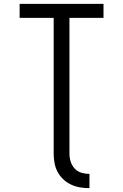

<svg xmlns="http://www.w3.org/2000/svg" viewBox="-20 -755 640 998"><path d="M445 223Q421 223 396.5 219Q372 215 349.5 204.5Q327 194 309 177Q291 160 279.5 138.5Q268 117 263.5 93Q259 69 259 44V-662H82V-735H518V-662H341V44Q341 65 347.5 85.5Q354 106 368.5 121.5Q383 137 403.5 143Q424 149 445 149Z"/></svg>

Font: R Plex Mono
Style: Regular
Weight: 400
Monospace: yes
Designer: Belleve Invis
Foundry: Belleve Invis
Version: Version 31.8.0